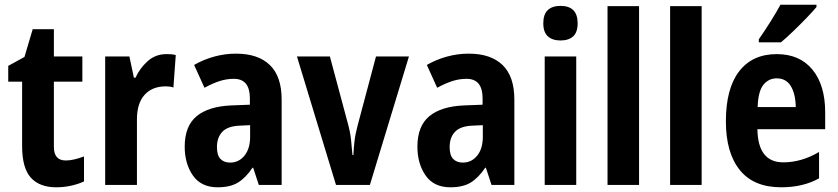

<svg xmlns="http://www.w3.org/2000/svg" viewBox="-20 -786 3561 816"><path d="M259 -104Q277 -104 296 -108.5Q315 -113 337 -121V-15Q314 -4 283 3Q252 10 219 10Q148 10 111 -31Q74 -72 74 -165V-439H15V-506L84 -544L119 -662H209V-546H330V-439H209V-162Q209 -104 259 -104Z M687 -556Q695 -556 705.5 -555.5Q716 -555 727 -552L717 -414Q711 -417 700 -418Q689 -419 685 -419Q627 -419 594.5 -383Q562 -347 562 -279V0H427V-546H530L549 -456H556Q574 -496 607.5 -526Q641 -556 687 -556Z M983 -558Q1077 -558 1127 -509.5Q1177 -461 1177 -363V0H1080L1056 -73H1053Q1025 -31 992 -10.5Q959 10 905 10Q835 10 800 -40Q765 -90 765 -163Q765 -250 815.5 -292Q866 -334 964 -338L1042 -341V-368Q1042 -451 974 -451Q943 -451 913.5 -441.5Q884 -432 849 -413L805 -510Q845 -533 890.5 -545.5Q936 -558 983 -558ZM999 -252Q948 -250 925 -226Q902 -202 902 -161Q902 -126 917 -110.5Q932 -95 958 -95Q995 -95 1019 -124.5Q1043 -154 1043 -205V-254Z M1408 0 1242 -546H1382L1459 -259Q1469 -222 1472 -191Q1475 -160 1478 -127H1482Q1483 -154 1486.5 -185Q1490 -216 1500 -253L1578 -546H1718L1552 0Z M1972 -558Q2066 -558 2116 -509.5Q2166 -461 2166 -363V0H2069L2045 -73H2042Q2014 -31 1981 -10.5Q1948 10 1894 10Q1824 10 1789 -40Q1754 -90 1754 -163Q1754 -250 1804.5 -292Q1855 -334 1953 -338L2031 -341V-368Q2031 -451 1963 -451Q1932 -451 1902.5 -441.5Q1873 -432 1838 -413L1794 -510Q1834 -533 1879.5 -545.5Q1925 -558 1972 -558ZM1988 -252Q1937 -250 1914 -226Q1891 -202 1891 -161Q1891 -126 1906 -110.5Q1921 -95 1947 -95Q1984 -95 2008 -124.5Q2032 -154 2032 -205V-254Z M2362 -761Q2435 -761 2435 -687Q2435 -649 2416 -631.5Q2397 -614 2362 -614Q2328 -614 2308.5 -631.5Q2289 -649 2289 -687Q2289 -725 2308 -743Q2327 -761 2362 -761ZM2429 -546V0H2295V-546Z M2696 0H2562V-760H2696Z M2962 0H2828V-760H2962Z M3281 -556Q3379 -556 3433 -490Q3487 -424 3487 -309V-237H3199Q3201 -96 3309 -96Q3386 -96 3461 -140V-28Q3393 10 3300 10Q3183 10 3124 -63.5Q3065 -137 3065 -270Q3065 -410 3121.5 -483Q3178 -556 3281 -556ZM3281 -453Q3246 -453 3224 -425Q3202 -397 3200 -331H3362Q3361 -387 3341 -420Q3321 -453 3281 -453ZM3450 -756Q3435 -738 3408.5 -710.5Q3382 -683 3352.5 -654.5Q3323 -626 3299 -606H3205V-619Q3230 -655 3254.5 -694Q3279 -733 3297 -766H3450Z"/></svg>

Font: Noto Sans Gurmukhi UI Condensed
Style: Bold
Weight: 700
Width: 3
Designer: Jelle Bosma - Monotype Design Team
Foundry: Monotype Imaging Inc.
Version: Version 2.004; ttfautohint (v1.8.4.7-5d5b)